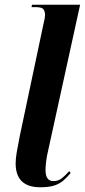

<svg xmlns="http://www.w3.org/2000/svg" viewBox="-20 -780 358 810"><path d="M150 10Q46 10 46 -91Q46 -111 50.5 -137Q55 -163 63 -204L163 -677Q166 -688 168 -699.5Q170 -711 170 -718Q170 -731 163.5 -740.5Q157 -750 129 -750H113L115 -760H318L184 -149Q177 -120 174.5 -98Q172 -76 172 -63Q172 -16 205 -16Q226 -16 241 -28Q256 -40 272 -58L278 -50Q263 -32 247.5 -18.5Q232 -5 209.5 2.5Q187 10 150 10Z"/></svg>

Font: Noto Serif Display ExtraCondensed
Style: Bold Italic
Weight: 700
Width: 2
Italic angle: -12°
Designer: Monotype Design Team
Foundry: Monotype Imaging Inc.
Version: Version 2.009